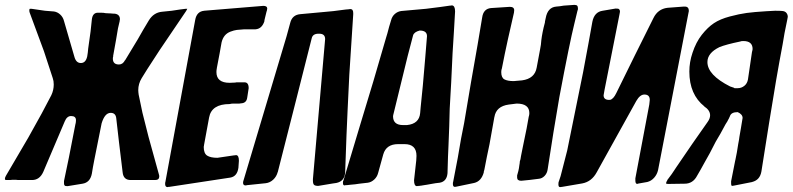

<svg xmlns="http://www.w3.org/2000/svg" viewBox="-48 -771 3245 786"><path d="M520 -382 535 -310 560 -211 602 -59Q604 -53 604 -49Q604 -34 587 -34H487Q457 -34 454 -66Q437 -204 428 -286Q426 -309 405 -309Q381 -309 368 -266L338 -116Q336 -106 332.5 -87Q329 -68 328 -60Q321 -24 290 -19L229 -9Q223 -9 220.5 -9.5Q218 -10 216 -12.5Q214 -15 214 -21V-30L234 -126L261 -264V-263Q263 -271 263 -279Q263 -296 243 -296Q226 -296 217 -274L129 -67Q114 -34 83 -34H26Q21 -35 11 -35H3Q-2 -34 -18 -34H-21Q-28 -34 -28 -38Q-28 -44 -24 -51L68 -208L123 -307L162 -381Q172 -402 172 -425Q172 -440 168 -451L132 -561Q112 -614 74 -718Q72 -722 72 -729Q72 -735 75 -735H81L136 -727L173 -724Q187 -722 198.5 -711.5Q210 -701 214 -685L257 -537Q264 -513 283 -513Q303 -513 309 -540Q310 -546 311.5 -556.5Q313 -567 313 -572Q325 -652 328 -691Q331 -719 353 -719H363Q377 -719 385 -717L406 -716Q407 -716 411.5 -715.5Q416 -715 419 -715H422Q443 -712 443 -692L442 -687V-685L435 -655Q429 -617 415 -541L416 -542Q414 -538 414 -531Q414 -507 439 -507Q455 -507 464 -525V-524L516 -610Q523 -623 538 -648.5Q553 -674 561 -687Q581 -720 616 -723L655 -727Q693 -733 712 -735H718Q719 -736 719 -738Q719 -734 714 -726L605 -565L555 -488Q551 -482 543.5 -469.5Q536 -457 532 -451Q518 -428 518 -402Q518 -395 520 -381Z M895 -44 645 -6H642L637 -5Q628 -6 628 -18Q628 -25 629 -26Q682 -316 751 -689Q757 -724 788 -727H787L1030 -747Q1046 -747 1046 -736Q1046 -733 1044 -725V-726L1043 -723Q1037 -699 1034 -686H1035Q1025 -653 998 -651H952Q933 -650 921.5 -648.5Q910 -647 895.5 -641.5Q881 -636 872 -625Q863 -614 859 -597Q853 -561 839 -489L840 -491Q838 -487 838 -476Q838 -432 892 -432L915 -433Q918 -434 923 -434H953Q970 -434 970 -410L964 -371Q961 -349 939 -348Q936 -347 932 -347H907Q900 -347 892 -345Q818 -345 808 -290L787 -176V-174L786 -170Q786 -143 800 -134Q814 -125 842 -125L910 -135H913L918 -136Q930 -136 930 -113L928 -84Q923 -49 895 -44Z M1398 -712 1382 -465 1375 -320Q1371 -242 1365 -66Q1363 -29 1329 -22Q1325 -22 1315 -20L1255 -10Q1242 -10 1237.5 -14.5Q1233 -19 1233 -32V-38L1283 -611Q1283 -633 1259 -633H1256Q1232 -633 1228 -614Q1210 -542 1162.5 -355Q1115 -168 1089 -66V-67Q1084 -48 1070.5 -35.5Q1057 -23 1040 -21L963 -13Q961 -12 957 -12Q947 -12 947 -23Q947 -28 950 -36L1125 -622L1140 -677Q1148 -710 1181 -713L1279 -722Q1310 -724 1367 -732L1379 -733Q1382 -734 1386 -734Q1398 -734 1398 -718Z M1676 -11 1666 -10H1669L1665 -9L1666 -10H1664L1659 -9Q1647 -9 1647 -33L1656 -114L1657 -133Q1657 -181 1608 -181H1582Q1533 -181 1521 -139L1500 -63Q1496 -47 1484 -36Q1472 -25 1458 -23L1449 -22Q1431 -20 1423 -19Q1417 -18 1405.5 -16.5Q1394 -15 1389 -15L1371 -13H1367L1363 -12Q1356 -12 1356 -21V-26Q1356 -29 1358 -32L1428 -265Q1481 -437 1532 -615L1538 -635Q1540 -644 1545 -661.5Q1550 -679 1553 -688Q1557 -704 1568.5 -714Q1580 -724 1595 -726L1696 -735Q1762 -743 1794 -748H1797L1802 -749Q1815 -748 1815 -724L1810 -638Q1805 -572 1799 -432Q1798 -415 1796 -379.5Q1794 -344 1793 -326L1791 -252Q1789 -202 1788 -175Q1786 -140 1784 -62Q1781 -28 1752 -23L1735 -21Q1717 -18 1712 -17Q1708 -16 1701 -15Q1694 -14 1688 -13Q1682 -12 1676 -11ZM1693 -537 1700 -623Q1700 -646 1670 -646Q1647 -640 1643 -626L1621 -542Q1583 -386 1564 -309Q1561 -298 1561 -295Q1561 -259 1602 -259H1618Q1668 -264 1672 -308L1674 -331Q1680 -389 1683 -421Q1691 -514 1693 -537Z M1893 -22 1821 -7Q1820 -7 1818 -6.5Q1816 -6 1814 -6Q1806 -6 1806 -18Q1806 -25 1807 -26L1826 -125Q1840 -211 1852 -267Q1881 -442 1907 -587L1926 -700Q1931 -735 1962 -738L2039 -743Q2057 -743 2057 -729Q2057 -723 2056 -719L2031 -609Q2027 -591 2018.5 -550.5Q2010 -510 2006 -488V-490Q2004 -482 2004 -476Q2004 -453 2017 -446Q2030 -439 2055 -439L2089 -442Q2141 -449 2149 -494L2163 -569Q2167 -588 2168 -606Q2172 -639 2182 -676Q2183 -678 2183 -683L2186 -697Q2194 -741 2229 -744Q2233 -744 2244 -745.5Q2255 -747 2260 -748L2303 -751Q2312 -751 2315 -747.5Q2318 -744 2318 -735Q2318 -731 2316 -727L2303 -673Q2284 -597 2242 -374Q2217 -230 2194 -78Q2192 -62 2181.5 -51Q2171 -40 2157 -39Q2145 -37 2121 -34.5Q2097 -32 2086 -31Q2069 -31 2069 -44V-53L2074 -71Q2075 -75 2076.5 -83Q2078 -91 2078 -94Q2080 -104 2080 -110Q2083 -117 2085 -133Q2086 -139 2088.5 -150.5Q2091 -162 2092 -168Q2111 -257 2117 -296V-294Q2119 -302 2119 -308Q2119 -347 2067 -347L2035 -343Q1983 -336 1976 -292V-293L1956 -181Q1952 -163 1945 -128.5Q1938 -94 1935 -77L1932 -66L1933 -67Q1923 -29 1893 -22Z M2770 -716 2646 -75Q2642 -57 2630 -43.5Q2618 -30 2602 -26L2568 -20Q2566 -20 2563 -19Q2562 -18 2561 -18Q2553 -18 2553 -32V-41L2610 -343Q2612 -359 2612 -362Q2612 -384 2590 -384Q2572 -384 2557 -358Q2530 -310 2476 -212Q2422 -114 2395 -66Q2374 -27 2335 -20L2253 -6Q2251 -6 2248.5 -5.5Q2246 -5 2245 -5Q2238 -5 2238 -16Q2238 -23 2239 -27V-26L2247 -50L2274 -155L2339 -475Q2365 -613 2377 -682Q2385 -722 2419 -727L2472 -736Q2479 -736 2482 -735.5Q2485 -735 2487.5 -732Q2490 -729 2490 -723Q2490 -720 2488 -712L2427 -404Q2423 -384 2423 -381Q2423 -362 2446 -362H2447Q2448 -362 2449 -363H2450L2449 -362Q2463 -365 2475 -390Q2500 -441 2550.5 -543.5Q2601 -646 2627 -697Q2645 -734 2684 -739L2750 -744H2756Q2772 -744 2772 -726Q2772 -724 2770 -716Z M2945 -29 2962 -115V-114Q2969 -146 2974 -181Q2978 -201 2979 -211Q2981 -221 2985.5 -248.5Q2990 -276 2992 -288Q2992 -303 2972 -312Q2945 -312 2940 -295L2934 -282V-283Q2932 -277 2922 -262Q2901 -222 2882 -191Q2856 -139 2837 -107Q2836 -105 2821 -78Q2816 -70 2806 -52Q2789 -19 2755 -19L2688 -18Q2679 -18 2679 -20Q2679 -27 2684 -33H2683Q2702 -57 2721 -87Q2790 -189 2849 -272Q2859 -286 2859 -299Q2859 -320 2834 -336L2836 -335Q2774 -384 2774 -478Q2774 -517 2787 -555Q2801 -598 2825 -628.5Q2849 -659 2874.5 -676Q2900 -693 2939.5 -703.5Q2979 -714 3009 -718Q3039 -722 3088 -725Q3114 -727 3125 -727Q3145 -727 3155 -726Q3166 -725 3171.5 -718Q3177 -711 3177 -702Q3177 -699 3175 -691Q3162 -631 3156 -590Q3130 -454 3101 -271L3069 -69Q3063 -34 3031 -26H3032L2956 -11Q2953 -10 2949 -10Q2945 -10 2945 -21ZM2982 -601Q2924 -589 2897 -578Q2848 -554 2848 -517Q2848 -464 2941 -417L2956 -412L2959 -410H2972Q2987 -410 2999 -419.5Q3011 -429 3014 -446Q3025 -518 3031 -562V-559Q3033 -567 3033 -570Q3033 -603 2995 -603Q2986 -603 2982 -601Z"/></svg>

Font: Bangerz Fix
Style: Regular
Weight: 400
Designer: vernon adams
Foundry: Vernon Adams
Version: Version 2.10;December 28, 2023;FontCreator 13.0.0.2683 64-bi